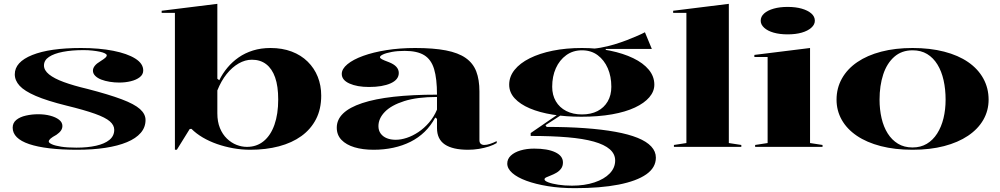

<svg xmlns="http://www.w3.org/2000/svg" viewBox="-20 -765 5210 1000"><path d="M382 15Q301 15 238 7.5Q175 0 132 -14.5Q89 -29 67.5 -50.5Q46 -72 46 -100Q46 -125 65 -140.5Q84 -156 115 -163Q146 -170 179 -170Q213 -170 241.5 -162.5Q270 -155 287.5 -141.5Q305 -128 305 -109Q305 -96 297.5 -85Q290 -74 274 -63Q252 -51 243 -43Q234 -35 234 -28Q234 -21 250.5 -13.5Q267 -6 299 -1Q331 4 378 4Q436 4 480.5 -6Q525 -16 550 -36.5Q575 -57 575 -89Q575 -113 552 -133Q529 -153 474.5 -172.5Q420 -192 326 -215Q225 -240 166 -265.5Q107 -291 82 -318.5Q57 -346 57 -378Q57 -442 148 -478.5Q239 -515 402 -515Q497 -515 570 -500.5Q643 -486 684.5 -460Q726 -434 726 -398Q726 -377 708 -363Q690 -349 661.5 -342Q633 -335 601 -335Q576 -335 551.5 -339Q527 -343 507.5 -350.5Q488 -358 476 -370Q464 -382 464 -397Q464 -423 503 -446Q522 -458 529 -464.5Q536 -471 536 -477Q536 -482 526.5 -487Q517 -492 500.5 -495.5Q484 -499 462 -501.5Q440 -504 415 -504Q354 -504 307.5 -495Q261 -486 235 -468.5Q209 -451 209 -424Q209 -399 235.5 -377.5Q262 -356 312.5 -337.5Q363 -319 435 -302Q547 -273 613.5 -248Q680 -223 709 -197Q738 -171 738 -140Q738 -102 713 -73Q688 -44 641 -24.5Q594 -5 528.5 5Q463 15 382 15Z M891 15V-698H822V-709L1112 -745V-355L1122 -347Q1139 -382 1164.5 -412.5Q1190 -443 1223 -466Q1256 -489 1297.5 -502Q1339 -515 1389 -515Q1450 -515 1499 -496.5Q1548 -478 1582.5 -444Q1617 -410 1635 -365Q1653 -320 1653 -267Q1653 -197 1626 -144.5Q1599 -92 1550 -56.5Q1501 -21 1433 -3Q1365 15 1283 15Q1238 15 1194 7Q1150 -1 1110 -15Q1070 -29 1036 -49Q1002 -69 977 -94L968 -93L901 15ZM1266 0Q1317 0 1353.5 -30Q1390 -60 1409.5 -115.5Q1429 -171 1429 -247Q1429 -316 1413 -361.5Q1397 -407 1366.5 -430.5Q1336 -454 1292 -454Q1257 -454 1223 -434.5Q1189 -415 1160.5 -379.5Q1132 -344 1112 -294V-175Q1112 -131 1125.5 -98Q1139 -65 1162 -43Q1185 -21 1212 -10.5Q1239 0 1266 0Z M2142 -515Q2238 -515 2302.5 -502.5Q2367 -490 2405.5 -463Q2444 -436 2460.5 -393Q2477 -350 2477 -289V-35Q2477 -22 2484 -16Q2491 -10 2502 -10Q2515 -10 2532 -15.5Q2549 -21 2567 -30V-20Q2551 -10 2526.5 -2Q2502 6 2474 10.5Q2446 15 2418 15Q2338 15 2297 -12.5Q2256 -40 2256 -98Q2256 -114 2256 -121.5Q2256 -129 2256 -134.5Q2256 -140 2256 -146L2247 -153Q2224 -110 2191.5 -78.5Q2159 -47 2118 -26.5Q2077 -6 2028.5 4.5Q1980 15 1926 15Q1869 15 1826 2Q1783 -11 1758.5 -36.5Q1734 -62 1734 -100Q1734 -184 1866.5 -228Q1999 -272 2256 -272Q2256 -355 2241 -405Q2226 -455 2189.5 -477.5Q2153 -500 2088 -500Q2050 -500 2020.5 -494.5Q1991 -489 1975 -481.5Q1959 -474 1959 -467Q1959 -462 1969 -456.5Q1979 -451 2006 -441Q2057 -421 2057 -385Q2057 -350 2014.5 -331Q1972 -312 1902 -312Q1840 -312 1800 -330Q1760 -348 1760 -380Q1760 -406 1789.5 -430.5Q1819 -455 1871.5 -474Q1924 -493 1993 -504Q2062 -515 2142 -515ZM2256 -260Q2153 -260 2085.5 -238.5Q2018 -217 1984.5 -182.5Q1951 -148 1951 -108Q1951 -85 1963 -69Q1975 -53 1995 -45Q2015 -37 2041 -37Q2068 -37 2098.5 -47Q2129 -57 2159 -77Q2189 -97 2214.5 -126.5Q2240 -156 2256 -194Z M2974 215Q2897 215 2833 204.5Q2769 194 2721.5 176.5Q2674 159 2648 136Q2622 113 2622 87Q2622 63 2640.5 45.5Q2659 28 2691 18.5Q2723 9 2762 9Q2832 9 2872 28Q2912 47 2912 81Q2912 100 2902.5 113Q2893 126 2878.5 134.5Q2864 143 2849.5 148.5Q2835 154 2825.5 158.5Q2816 163 2816 169Q2816 177 2835.5 184.5Q2855 192 2887.5 197Q2920 202 2959 202Q3025 202 3076 185Q3127 168 3155.5 138.5Q3184 109 3184 71Q3184 37 3156 12.5Q3128 -12 3073 -27.5Q3018 -43 2935.5 -50Q2853 -57 2744 -57V-72L2891 -173L2903 -166L2821 -113L2827 -104Q2937 -104 3026.5 -97.5Q3116 -91 3185 -78.5Q3254 -66 3301 -47Q3348 -28 3372 -2Q3396 24 3396 56Q3396 108 3346 143Q3296 178 3202 196.5Q3108 215 2974 215ZM3008 -157Q2927 -157 2858.5 -168Q2790 -179 2739.5 -200.5Q2689 -222 2660.5 -253Q2632 -284 2632 -324Q2632 -366 2660 -401Q2688 -436 2739 -461.5Q2790 -487 2859 -501Q2928 -515 3011 -515Q3090 -515 3158 -501Q3226 -487 3278 -462Q3330 -437 3359 -402Q3388 -367 3388 -324Q3388 -289 3362 -258.5Q3336 -228 3287 -205Q3238 -182 3167.5 -169.5Q3097 -157 3008 -157ZM3011 -169Q3058 -169 3092 -186.5Q3126 -204 3145 -236.5Q3164 -269 3164 -313Q3164 -367 3145.5 -409.5Q3127 -452 3093 -477.5Q3059 -503 3011 -503Q2964 -503 2929 -477.5Q2894 -452 2875 -409.5Q2856 -367 2856 -313Q2856 -270 2875 -237.5Q2894 -205 2929 -187Q2964 -169 3011 -169ZM3135 -493 3036 -510Q3071 -510 3107.5 -516.5Q3144 -523 3179 -533.5Q3214 -544 3245 -556Q3276 -568 3300 -578.5Q3324 -589 3339 -597L3375 -510H3135Z M3776 -20 3841 -10V0H3490V-10L3555 -20V-698H3486V-709L3776 -745Z M4082 -586Q4041 -586 4009.5 -595Q3978 -604 3960 -620.5Q3942 -637 3942 -657Q3942 -679 3960 -695Q3978 -711 4009.5 -720Q4041 -729 4082 -729Q4124 -729 4155.5 -720Q4187 -711 4205.5 -695Q4224 -679 4224 -657Q4224 -637 4205.5 -620.5Q4187 -604 4155.5 -595Q4124 -586 4082 -586ZM3913 0V-10L3978 -20V-468H3909V-479L4199 -515V-20L4264 -10V0Z M4733 -515Q4824 -515 4897.5 -496Q4971 -477 5022.5 -441.5Q5074 -406 5101.5 -356Q5129 -306 5129 -246Q5129 -189 5101.5 -141Q5074 -93 5022 -58Q4970 -23 4897 -4Q4824 15 4733 15Q4641 15 4567.5 -4Q4494 -23 4442.5 -58Q4391 -93 4364 -141Q4337 -189 4337 -246Q4337 -306 4365 -356Q4393 -406 4445 -441.5Q4497 -477 4570 -496Q4643 -515 4733 -515ZM4733 -503Q4676 -503 4637.5 -469Q4599 -435 4580 -377Q4561 -319 4561 -246Q4561 -195 4571.5 -149.5Q4582 -104 4603.5 -70Q4625 -36 4657 -16.5Q4689 3 4733 3Q4775 3 4807 -16Q4839 -35 4861 -69.5Q4883 -104 4894 -149Q4905 -194 4905 -246Q4905 -300 4894.5 -347Q4884 -394 4862.5 -429Q4841 -464 4809 -483.5Q4777 -503 4733 -503Z"/></svg>

Font: Kalnia SemiExpanded Medium
Style: Regular
Weight: 500
Width: 6
Designer: Frida Medrano
Foundry: Frida Medrano
Version: Version 1.105